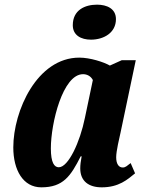

<svg xmlns="http://www.w3.org/2000/svg" viewBox="-20 -793 647 823"><path d="M370 -623C424 -623 477 -652 477 -711C477 -756 438 -773 396 -773C344 -773 292 -750 292 -685C292 -642 327 -623 370 -623ZM157 10C251 10 283 -38 326 -123H330C326 -102 324 -86 324 -71C324 -16 361 10 416 10C490 10 527 -24 559 -50L540 -94C525 -83 519 -75 506 -75C490 -75 478 -89 478 -119C478 -146 492 -203 497 -226L562 -535H502L451 -512C425 -527 366 -546 320 -546C139 -546 37 -318 37 -161C37 -64 79 10 157 10ZM232 -76C213 -76 198 -95 198 -157C198 -265 249 -475 336 -475C353 -475 369 -467 378 -450L344 -288C323 -184 273 -76 232 -76Z"/></svg>

Font: Noto Serif ExtraCondensed Black
Style: Italic
Weight: 900
Width: 2
Italic angle: -12°
Designer: Monotype Design Team
Foundry: Monotype Imaging Inc.
Version: Version 2.014